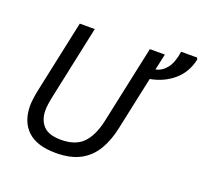

<svg xmlns="http://www.w3.org/2000/svg" viewBox="-131 -911 1129 1071"><g transform="rotate(20 433.5 -375.0)"><path d="M303 10Q191 10 135 -42.5Q79 -95 79 -190Q79 -208 82.5 -233.5Q86 -259 91 -283L183 -714H272L179 -277Q168 -225 168 -195Q168 -138 200 -103.5Q232 -69 305 -69Q391 -69 435.5 -114.5Q480 -160 500 -251L599 -714H688L667 -618Q705 -626 731.5 -659.5Q758 -693 768 -760H863L867 -749Q850 -670 793 -621Q736 -572 655 -557L588 -243Q572 -165 538 -108Q504 -51 447 -20.5Q390 10 303 10Z"/></g></svg>

Font: Noto IKEA Latin
Style: Italic
Weight: 400
Italic angle: -12°
Designer: Monotype Design Team
Foundry: Monotype Imaging Inc.
Version: Version 1.0